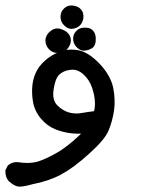

<svg xmlns="http://www.w3.org/2000/svg" viewBox="-59 -358 579 705"><path d="M60.5 318.4Q21 329.6 6.3 326.7Q-8.3 323.7 -26.9 307.1L-27.3 306.6L-27.8 306.2Q-40 291.5 -39.1 269V267.1L-38.1 265.1L-31.2 251.5L-30.3 249.5L-28.8 248.5Q-14.2 236.3 4.4 237.3H4.9H5.4Q48.3 244.1 78.1 235.8Q92.8 231.4 111.8 222.7Q130.9 213.9 153.8 200.7Q166 193.4 179.7 183.3Q193.4 173.3 208.3 160.6Q223.1 147.9 238.8 132.8Q222.7 133.3 206.1 131.8Q190.4 130.4 174.8 126.5Q159.2 122.6 144 116.7Q113.3 104 91.8 78.1Q88.4 74.2 85.7 70.6Q83 66.9 80.6 63Q78.1 59.1 75.9 55.2Q73.7 51.3 72 47.4Q70.3 43.5 68.6 39.3Q66.9 35.2 65.7 31Q64.5 26.9 63.5 22.5Q57.6 -5.9 59.1 -34.7Q60.5 -64 71.3 -88.4Q81.5 -113.3 105.5 -134.8Q128.4 -155.8 160.2 -168Q192.4 -180.2 229.5 -173.3Q266.6 -166 307.1 -123.5Q346.7 -81.1 356.4 -37.1Q365.2 5.4 359.9 46.4Q354 86.9 340.3 119.6Q333.5 137.2 315.7 158.4Q297.9 179.7 268.6 206.1Q211.9 257.8 164.6 283.2Q141.6 295.4 115.2 304.2Q88.9 313 60.5 318.4ZM286.1 50.3Q290 38.1 289.6 18.6Q289.1 -6.3 278.8 -36.6Q269 -65.9 246.1 -85.9Q224.6 -105 199.2 -101.6Q172.4 -98.1 157.7 -83Q143.1 -67.9 137.7 -28.3Q132.3 9.3 150.9 28.3Q161.1 38.6 172.1 45.2Q183.1 51.8 194.8 55.2Q219.2 61.5 242.7 56.6Q265.6 52.7 286.1 50.3ZM145 -164.1Q129.9 -166.5 118.7 -179.7Q107.4 -192.9 107.9 -210.4Q107.9 -216.3 110.1 -222.2Q112.3 -228 115.7 -232.9Q119.1 -237.8 124.5 -242.2Q140.6 -256.8 160.6 -252.4Q169.4 -250 177 -246.3Q184.6 -242.7 189.9 -236.8Q195.8 -231 198.7 -223.4Q201.7 -215.8 201.2 -207Q199.7 -191.4 187.5 -177.2Q180.7 -168.9 169.9 -166Q159.2 -163.1 145.5 -164.1ZM247.1 -171.9Q239.7 -172.4 233.2 -176.3Q226.6 -180.2 220.7 -186.5Q209 -199.7 209.5 -217.3Q210 -234.9 224.1 -247.1Q238.3 -259.3 262.7 -255.9Q269.5 -254.9 274.9 -251.7Q280.3 -248.5 283.9 -243.9Q287.6 -239.3 289.8 -233.4Q292 -227.5 292.5 -220.2Q294.4 -191.4 279.3 -181.2Q274.9 -178.7 270 -176.5Q265.1 -174.3 259.8 -173.3Q254.4 -172.4 248.5 -171.9H248ZM202.1 -252Q194.8 -252.4 188.2 -256.1Q181.6 -259.8 175.8 -265.6Q163.1 -278.3 163.1 -296.4Q163.1 -300.8 164.1 -305.2Q165 -309.6 166.5 -313.5Q168 -317.4 170.7 -320.8Q173.3 -324.2 176.3 -327.1Q189.9 -340.3 210.4 -337.4Q230 -334.5 239.7 -321.8Q244.6 -315.9 246.3 -307.9Q248 -299.8 247.1 -291Q245.6 -282.7 242.2 -275.6Q238.8 -268.6 233.2 -263.4Q227.5 -258.3 220 -255.4Q212.4 -252.4 203.6 -252H203.1Z"/></svg>

Font: NaikaiFont
Style: Bold
Weight: 700
Version: Version 1.89